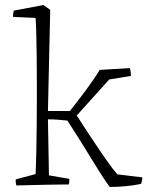

<svg xmlns="http://www.w3.org/2000/svg" viewBox="-20 -732 594 761"><path d="M415 9Q398 -13 372.5 -54Q347 -95 315 -147Q283 -199 247 -254Q231 -256 210.5 -257.5Q190 -259 170 -259L174 -37L255 -23Q255 -11 253 -1Q239 -1 211 -0.5Q183 0 150 0.5Q117 1 88.5 2Q60 3 45 3Q43 -3 42.5 -8.5Q42 -14 42 -21L121 -42Q123 -83 124 -134.5Q125 -186 125.5 -236.5Q126 -287 126 -323Q126 -362 126 -408.5Q126 -455 125.5 -502.5Q125 -550 124 -591.5Q123 -633 121 -661L32 -665Q31 -678 35 -690L152 -712L179 -693L170 -292H257Q289 -332 321.5 -376Q354 -420 375 -455L495 -462Q499 -448 499 -431L413 -417L284 -274L291 -264Q304 -243 324.5 -212Q345 -181 367.5 -147.5Q390 -114 410.5 -85.5Q431 -57 445 -41L544 -29Q544 -16 539 -3Q511 3 478 6Q445 9 415 9Z"/></svg>

Font: Labrada Light
Style: Regular
Weight: 300
Designer: Mercedes Jáuregui
Foundry: Omnibus-Type Team
Version: Version 1.000; ttfautohint (v1.8.4.7-5d5b)